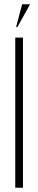

<svg xmlns="http://www.w3.org/2000/svg" viewBox="-20 -874 178 894"><path d="M61 -748H55L83 -854H120ZM51 -699H87V0H51Z"/></svg>

Font: Moniqa ExtLt Narrow Display
Style: Regular
Weight: 200
Width: 4
Designer: Rajesh Rajput
Foundry: Rajesh Rajput
Version: Version 1.000